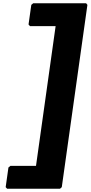

<svg xmlns="http://www.w3.org/2000/svg" viewBox="-20 -892 559 1184"><path d="M44 131 32 141 15 262 24 272H350L361 262L519 -862L511 -872H185L173 -862L156 -741L165 -731H323L202 131Z"/></svg>

Font: Hussar Woodtype
Style: UltraObl
Weight: 900
Foundry: Cannot Into Space Fonts
Version: Version 1.07